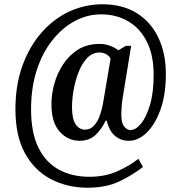

<svg xmlns="http://www.w3.org/2000/svg" viewBox="-20 -734 836 896"><path d="M388 142Q295 142 218.5 102.5Q142 63 97 -18Q52 -99 52 -224Q52 -337 84.5 -427Q117 -517 173.5 -581.5Q230 -646 303 -680Q376 -714 458 -714Q551 -714 617 -673.5Q683 -633 718.5 -559.5Q754 -486 754 -388Q754 -293 729 -223Q704 -153 664.5 -115Q625 -77 582 -77Q544 -77 517 -99.5Q490 -122 478 -171H473Q455 -132 426 -104.5Q397 -77 351 -77Q297 -77 258.5 -119.5Q220 -162 220 -248Q220 -294 233.5 -343Q247 -392 275 -434.5Q303 -477 345 -503Q387 -529 445 -529Q472 -529 496 -519.5Q520 -510 532 -499L567 -520H592L552 -274Q549 -255 547.5 -234Q546 -213 546 -200Q546 -159 560 -143Q574 -127 589 -127Q613 -127 638 -157Q663 -187 680 -244.5Q697 -302 697 -385Q697 -476 665.5 -539Q634 -602 578.5 -634.5Q523 -667 452 -667Q388 -667 329.5 -636Q271 -605 224.5 -546.5Q178 -488 151.5 -406.5Q125 -325 125 -224Q125 -114 159.5 -44.5Q194 25 255.5 58Q317 91 397 91Q471 91 528.5 65Q586 39 626 7L647 45Q599 83 537 112.5Q475 142 388 142ZM377 -129Q401 -129 418 -147Q435 -165 445 -192.5Q455 -220 460 -247L496 -460Q490 -473 475.5 -481Q461 -489 445 -489Q411 -489 386.5 -463Q362 -437 346.5 -397Q331 -357 323.5 -313.5Q316 -270 316 -234Q316 -179 333 -154Q350 -129 377 -129Z"/></svg>

Font: Noto Serif Myanmar Cond SemBd
Style: Regular
Weight: 600
Width: 3
Designer: Ben Mitchell and the Monotype Design Team
Foundry: Monotype Imaging Inc.
Version: Version 2.106; ttfautohint (v1.8.4.7-5d5b)